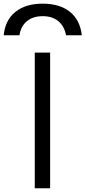

<svg xmlns="http://www.w3.org/2000/svg" viewBox="-84 -1013 460 1033"><path d="M146 -993.3Q237.7 -993.3 292.5 -949Q347.4 -904.7 356 -823.3H271.3Q262 -872.6 229.5 -899.3Q197 -926 146 -926Q93.7 -926 61.1 -899.3Q28.4 -872.6 20.7 -823.3H-64Q-56.3 -904.7 -1.2 -949Q54 -993.3 146 -993.3ZM103 0V-730H185.7V0Z"/></svg>

Font: M PLUS 2 Thin
Style: Regular
Weight: 100
Designer: Coji Morishita
Foundry: UNDERFOREST DESIGN
Version: Version 1.001